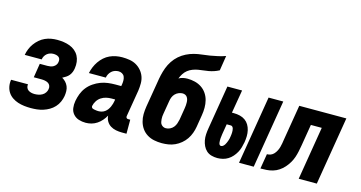

<svg xmlns="http://www.w3.org/2000/svg" viewBox="-78 -1070 2656 1414"><g transform="rotate(15 1250.0 -363.5)"><path d="M209 8Q183 8 158 5Q133 2 110 -5.5Q87 -13 67 -26.5Q47 -40 34 -59.5Q21 -79 16 -103.5Q11 -128 15 -154L16 -156H145L144 -155Q142 -142 146.5 -130.5Q151 -119 161 -112Q171 -105 183.5 -102Q196 -99 209 -99Q223 -99 238 -102Q253 -105 266.5 -112.5Q280 -120 289 -133Q298 -146 300 -160Q303 -174 298 -186.5Q293 -199 282 -205.5Q271 -212 257.5 -214.5Q244 -217 230 -217H172L189 -324H247Q258 -324 270 -326Q282 -328 293 -334.5Q304 -341 311 -351.5Q318 -362 319 -373Q321 -384 318.5 -394Q316 -404 308 -410Q300 -416 289.5 -418.5Q279 -421 268 -421Q255 -421 242.5 -417Q230 -413 219.5 -404.5Q209 -396 202.5 -384Q196 -372 194 -359H65Q69 -382 78 -404.5Q87 -427 101.5 -447Q116 -467 135 -483.5Q154 -500 176.5 -510Q199 -520 222 -524Q245 -528 268 -528Q293 -528 317.5 -524.5Q342 -521 364.5 -512.5Q387 -504 405 -489Q423 -474 434 -453.5Q445 -433 448 -408.5Q451 -384 447 -359Q445 -344 439.5 -330Q434 -316 424.5 -304Q415 -292 401.5 -283.5Q388 -275 375 -268Q391 -259 403 -246Q415 -233 422 -216.5Q429 -200 429.5 -180.5Q430 -161 427 -142Q423 -119 413 -96.5Q403 -74 386 -55.5Q369 -37 347.5 -24.5Q326 -12 302.5 -4.5Q279 3 255.5 5.5Q232 8 209 8Z M627 8Q599 8 574 0Q549 -8 532 -27.5Q515 -47 511.5 -73.5Q508 -100 513 -128Q518 -156 528.5 -183.5Q539 -211 557.5 -234.5Q576 -258 601.5 -275.5Q627 -293 654.5 -303.5Q682 -314 710.5 -317.5Q739 -321 766 -321H811L814 -339Q816 -353 815.5 -367.5Q815 -382 809.5 -394.5Q804 -407 791.5 -414Q779 -421 764 -421Q751 -421 737 -416.5Q723 -412 712 -402Q701 -392 694 -379Q687 -366 685 -352H556Q561 -376 570.5 -399Q580 -422 594.5 -443Q609 -464 628 -481Q647 -498 670 -508.5Q693 -519 717 -523.5Q741 -528 764 -528Q792 -528 819.5 -523.5Q847 -519 869.5 -506.5Q892 -494 909.5 -474Q927 -454 936 -429.5Q945 -405 945 -377Q945 -349 941 -321L907 -117Q906 -110 910 -104.5Q914 -99 922 -99H939V8H904Q880 8 857.5 3.5Q835 -1 816.5 -12.5Q798 -24 786.5 -43.5Q775 -63 774 -86Q763 -66 747.5 -48Q732 -30 712.5 -17Q693 -4 671 2Q649 8 627 8ZM696 -99Q709 -99 721.5 -102.5Q734 -106 745 -114Q756 -122 764 -133Q772 -144 777.5 -156Q783 -168 786.5 -180.5Q790 -193 792 -205L793 -214H766Q746 -214 726 -209.5Q706 -205 688 -193.5Q670 -182 658 -163.5Q646 -145 642 -125Q641 -119 643.5 -114Q646 -109 651 -106.5Q656 -104 662 -103Q668 -102 673.5 -101Q679 -100 684.5 -99.5Q690 -99 696 -99Z M1207 8Q1177 8 1148 2Q1119 -4 1095 -19Q1071 -34 1055 -56.5Q1039 -79 1031 -107Q1023 -135 1023.5 -164.5Q1024 -194 1029 -225L1061 -416Q1065 -444 1071.5 -473Q1078 -502 1088.5 -530.5Q1099 -559 1116.5 -585.5Q1134 -612 1157.5 -632.5Q1181 -653 1209 -667Q1237 -681 1266.5 -688.5Q1296 -696 1325.5 -699Q1355 -702 1384.5 -707Q1414 -712 1443 -718.5Q1472 -725 1500 -735L1482 -621Q1463 -611 1443.5 -604.5Q1424 -598 1404.5 -594.5Q1385 -591 1365 -589Q1345 -587 1325.5 -583.5Q1306 -580 1286 -572.5Q1266 -565 1249.5 -552Q1233 -539 1221.5 -521Q1210 -503 1203 -484Q1218 -493 1235 -496.5Q1252 -500 1269 -500Q1298 -500 1326 -493Q1354 -486 1377 -470.5Q1400 -455 1415.5 -432Q1431 -409 1438 -382Q1445 -355 1445 -325.5Q1445 -296 1440 -267L1425 -175Q1421 -151 1412 -126Q1403 -101 1388 -79Q1373 -57 1352 -39.5Q1331 -22 1307 -11Q1283 0 1257.5 4Q1232 8 1207 8ZM1208 -106Q1224 -106 1239.5 -113.5Q1255 -121 1265.5 -134Q1276 -147 1281.5 -163Q1287 -179 1290 -194L1305 -286Q1307 -296 1307.5 -307Q1308 -318 1308 -329Q1308 -340 1305.5 -350Q1303 -360 1297.5 -368.5Q1292 -377 1282.5 -381.5Q1273 -386 1262 -386Q1248 -386 1233 -380Q1218 -374 1206.5 -362.5Q1195 -351 1189 -336Q1183 -321 1181 -307L1164 -206Q1162 -195 1161 -184Q1160 -173 1161 -162.5Q1162 -152 1164 -141.5Q1166 -131 1172.5 -123Q1179 -115 1188 -110.5Q1197 -106 1208 -106Z M1795 0 1881 -520H1993L1907 0ZM1631 8Q1608 8 1586 2Q1564 -4 1548 -18.5Q1532 -33 1522.5 -53Q1513 -73 1509 -95Q1505 -117 1506.5 -140.5Q1508 -164 1512 -187L1567 -520H1679L1649 -343H1665Q1688 -343 1710.5 -337.5Q1733 -332 1750.5 -319.5Q1768 -307 1779 -288.5Q1790 -270 1795 -248Q1800 -226 1799.5 -203Q1799 -180 1795 -156Q1791 -136 1785.5 -116Q1780 -96 1769.5 -77Q1759 -58 1744.5 -41.5Q1730 -25 1711.5 -13.5Q1693 -2 1672 3Q1651 8 1631 8ZM1634 -85Q1643 -85 1650.5 -91.5Q1658 -98 1662.5 -105.5Q1667 -113 1670.5 -121Q1674 -129 1677 -137.5Q1680 -146 1682 -154.5Q1684 -163 1685 -172Q1686 -179 1687 -187Q1688 -195 1688 -202.5Q1688 -210 1687.5 -217.5Q1687 -225 1685 -232Q1683 -239 1678 -244.5Q1673 -250 1665 -250H1634L1621 -172Q1620 -164 1619 -155.5Q1618 -147 1617 -139Q1616 -131 1616.5 -123Q1617 -115 1617.5 -107Q1618 -99 1622 -92Q1626 -85 1634 -85Z M1958 0 1977 -114Q1992 -114 2006 -119.5Q2020 -125 2030.5 -137Q2041 -149 2048 -163Q2055 -177 2059 -191.5Q2063 -206 2065.5 -220.5Q2068 -235 2070 -249L2115 -520H2474L2388 0H2250L2317 -406H2234L2207 -243Q2203 -219 2198 -195.5Q2193 -172 2185.5 -149.5Q2178 -127 2165 -105Q2152 -83 2135 -64Q2118 -45 2097 -31Q2076 -17 2052 -10Q2028 -3 2004.5 -1.5Q1981 0 1958 0Z"/></g></svg>

Font: Iosevka SS18 Heavy
Style: Italic
Weight: 900
Italic angle: -9°
Monospace: yes
Designer: Belleve Invis
Foundry: Belleve Invis
Version: Version 25.1.1; ttfautohint (v1.8.4)